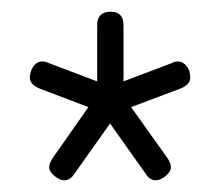

<svg xmlns="http://www.w3.org/2000/svg" viewBox="-20 -729 376 328"><path d="M90 -421Q82 -421 73 -428.5Q64 -436 64 -443Q64 -450 70 -459L131 -546L47 -578Q31 -585 31 -596Q31 -607 37 -615.5Q43 -624 52 -624Q58 -624 64 -621L146 -590V-686Q146 -709 169 -709Q191 -709 191 -686V-590L273 -621Q278 -624 284 -624Q292 -624 298.5 -616.5Q305 -609 305 -596Q305 -585 289 -578L204 -546L266 -459Q272 -450 272 -443Q272 -436 263 -428.5Q254 -421 246 -421Q236 -421 229 -432L168 -518L107 -432Q100 -421 90 -421Z"/></svg>

Font: Asap Semi Condensed Medium
Style: Regular
Weight: 500
Width: 4
Designer: Pablo Cosgaya
Foundry: Omnibus-Type
Version: Version 3.001; ttfautohint (v1.8.4.7-5d5b)